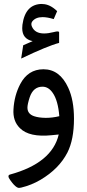

<svg xmlns="http://www.w3.org/2000/svg" viewBox="-20 -670 434 953"><path d="M85 -379.4 95.2 -445.3Q118.7 -455.6 142.1 -465.8Q90.3 -476.6 90.3 -529.8Q90.3 -537.6 91.3 -546.9Q105.5 -650.4 189 -650.4Q189.9 -650.4 190.4 -649.9Q227.1 -649.9 263.7 -614.7L246.6 -575.2Q214.8 -585 191.4 -585Q156.7 -585 140.1 -563.5Q132.3 -552.7 138.2 -538.6Q152.8 -503.9 198.7 -503.9Q219.7 -503.9 246.6 -510.7Q273.4 -518.1 273.4 -509.3V-457Q216.8 -442.4 85 -379.4ZM29.8 196.3Q238.3 139.2 271.5 -2.4L237.3 1Q125 12.7 78.6 -34.2Q43 -69.3 46.9 -127.4Q50.8 -195.8 80.1 -252Q118.7 -326.2 195.8 -326.2Q276.9 -326.2 318.8 -234.4Q347.2 -172.9 347.2 -81.1Q347.2 22.9 314.5 87.4Q272.9 168 181.6 222.2Q136.2 249 85 261.2Q79.6 262.7 74.2 262.7Q64 262.7 48.3 246.1Q42.5 240.2 31.2 224.6Q22 212.4 22 205.1Q22 198.2 29.8 196.3ZM274.4 -93.3Q268.1 -171.4 241.7 -209Q220.7 -239.7 190.9 -239.7Q145 -239.7 127.4 -187Q116.2 -152.8 116.2 -135.7Q116.2 -104.5 148.9 -93.3Q171.9 -85.4 207 -85Q240.7 -85 274.4 -93.3Z"/></svg>

Font: Sahel WOL
Style: WOL
Weight: 400
Foundry: Saber Rastikerdar (saber.rastikerdar@gmail.com)
Version: Version 1.0.0-alpha22